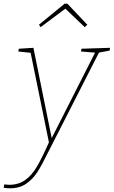

<svg xmlns="http://www.w3.org/2000/svg" viewBox="-70 -784 616 1040"><path d="M526 -525 524 -510 466 -499 209 5 189 44Q157 110 132.5 148Q108 186 72 211Q36 236 -16 236Q-30 236 -50 233L-47 215Q-29 217 -20 217Q30 217 66 191.5Q102 166 130 118.5Q158 71 195 -13L96 -498L29 -505L32 -520L111 -525L210 -36L445 -499L369 -505L371 -520ZM295 -764 403 -650 389 -637 284 -737 150 -637 141 -650 280 -764Z"/></svg>

Font: Bitter Pro Thin
Style: Italic
Weight: 250
Italic angle: -9°
Designer: Sol Matas, and Bitter project Authors
Foundry: Sol Matas
Version: Version 1.010